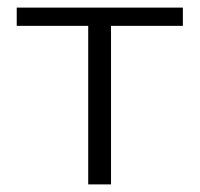

<svg xmlns="http://www.w3.org/2000/svg" viewBox="-20 -485 525 505"><path d="M461 -417H272V0H212V-417H24V-465H461Z"/></svg>

Font: Ysabeau SC Semilight
Style: Regular
Weight: 300
Designer: Christian Thalmann (Catharsis Fonts)
Version: Version 0.003